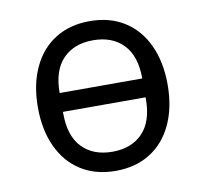

<svg xmlns="http://www.w3.org/2000/svg" viewBox="-65 -599 731 682"><g transform="rotate(-10 300.0 -258.0)"><path d="M66 -258Q66 -340 94.5 -401Q123 -462 175.5 -495Q228 -528 300 -528Q372 -528 424.5 -495Q477 -462 505.5 -401Q534 -340 534 -258Q534 -176 505.5 -115Q477 -54 424.5 -21Q372 12 300 12Q228 12 175.5 -21Q123 -54 94.5 -115Q66 -176 66 -258ZM449 -221V-227H151V-221Q151 -140 191 -98.5Q231 -57 300 -57Q369 -57 409 -98.5Q449 -140 449 -221ZM151 -295H449Q449 -376 409 -417.5Q369 -459 300 -459Q231 -459 191 -417.5Q151 -376 151 -295Z"/></g></svg>

Font: iA Writer Mono V
Style: Regular
Weight: 400
Designer: Mike Abbink, Paul van der Laan, Pieter van Rosmalen
Foundry: Bold Monday
Version: Version 2.000